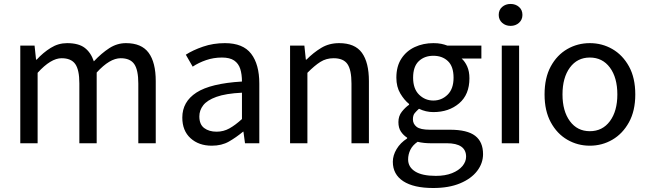

<svg xmlns="http://www.w3.org/2000/svg" viewBox="-20 -714 3231 957"><path d="M81.1 0V-486.8H152.3L159.7 -417H163.1Q194.8 -451.7 232.7 -475.3Q270.5 -499 314.5 -499Q371.6 -499 402.3 -475.6Q433.1 -452.1 447.8 -408.2Q485.8 -448.7 524.7 -473.9Q563.5 -499 607.9 -499Q685.5 -499 720.9 -450.9Q756.3 -402.8 756.3 -309.6V0H669.4V-297.9Q669.4 -365.2 649.2 -394.5Q628.9 -423.8 581.5 -423.8Q526.9 -423.8 461.9 -352.5V0H375.5V-298.8Q375.5 -366.2 355 -395Q334.5 -423.8 287.1 -423.8Q233.4 -423.8 167.5 -351.1V0Z M1035.6 12.2Q970.7 12.2 929.7 -25.1Q888.7 -62.5 888.7 -127.9Q888.7 -207 959.2 -252.7Q1029.8 -298.3 1186 -307.6Q1186 -343.8 1177.5 -370.6Q1168.9 -397.5 1147.2 -412.4Q1125.5 -427.2 1086.4 -427.2Q1044.4 -427.2 1007.1 -414.3Q969.7 -401.4 940.4 -381.8L906.2 -441.4Q940.9 -463.9 991.7 -481.4Q1042.5 -499 1101.1 -499Q1191.4 -499 1231.9 -446Q1272.5 -393.1 1272.5 -297.4V0H1201.2L1193.4 -57.6H1191.4Q1156.7 -28.8 1120.8 -8.3Q1085 12.2 1035.6 12.2ZM1059.6 -57.6Q1094.2 -57.6 1123.5 -74Q1152.8 -90.3 1186 -120.6V-252Q1105 -248 1058.6 -231.2Q1012.2 -214.4 992.9 -189.2Q973.6 -164.1 973.6 -133.8Q973.6 -93.8 997.8 -75.7Q1022 -57.6 1059.6 -57.6Z M1425.8 0V-486.8H1497.1L1504.4 -417H1507.8Q1542 -451.7 1581.1 -475.3Q1620.1 -499 1670.4 -499Q1749 -499 1783.9 -450.9Q1818.8 -402.8 1818.8 -309.6V0H1731.9V-297.9Q1731.9 -365.2 1711.9 -394.5Q1691.9 -423.8 1642.6 -423.8Q1606 -423.8 1576.9 -405.5Q1547.9 -387.2 1512.2 -351.1V0Z M2139.2 223.1Q2042 223.1 1990 189.2Q1938 155.3 1938 92.3Q1938 60.5 1956.8 29.1Q1975.6 -2.4 2009.3 -23.9V-27.8Q1990.7 -39.6 1978.3 -58.1Q1965.8 -76.7 1965.8 -105.5Q1965.8 -135.7 1982.9 -157.2Q2000 -178.7 2019 -191.9V-195.8Q1995.1 -214.8 1975.3 -248Q1955.6 -281.2 1955.6 -326.7Q1955.6 -383.3 1980.5 -421.6Q2005.4 -460 2047.4 -479.5Q2089.4 -499 2140.1 -499Q2162.6 -499 2179.2 -495.6Q2195.8 -492.2 2209.5 -486.8H2379.4V-422.4H2280.8Q2297.9 -407.2 2308.8 -382.6Q2319.8 -357.9 2319.8 -323.7Q2319.8 -242.7 2268.6 -199Q2217.3 -155.3 2140.1 -155.3Q2102.5 -155.3 2068.4 -171.9Q2055.7 -160.6 2046.9 -149.9Q2038.1 -139.2 2038.1 -119.1Q2038.1 -96.7 2056.4 -82Q2074.7 -67.4 2123 -67.4H2222.7Q2309.1 -67.4 2348.4 -37.1Q2387.7 -6.8 2387.7 54.2Q2387.7 99.6 2358.2 138.2Q2328.6 176.8 2272.9 200Q2217.3 223.1 2139.2 223.1ZM2152.3 162.6Q2199.2 162.6 2232.9 149.2Q2266.6 135.7 2284.9 113.8Q2303.2 91.8 2303.2 66.9Q2303.2 33.7 2279.1 16.8Q2254.9 0 2207 0H2125Q2110.4 0 2093.8 -1.7Q2077.1 -3.4 2061.5 -7.3Q2036.1 10.3 2025.1 33.2Q2014.2 56.2 2014.2 80.6Q2014.2 118.7 2049.1 140.6Q2084 162.6 2152.3 162.6ZM2140.1 -212.9Q2181.2 -212.9 2210.9 -241.9Q2240.7 -271 2240.7 -326.7Q2240.7 -382.8 2212.6 -409.4Q2184.6 -436 2140.1 -436Q2095.7 -436 2067.4 -409.2Q2039.1 -382.3 2039.1 -326.7Q2039.1 -271.5 2068.8 -242.2Q2098.6 -212.9 2140.1 -212.9Z M2481 0V-486.8H2567.4V0ZM2524.9 -585Q2500 -585 2482.9 -600.3Q2465.8 -615.7 2465.8 -639.6Q2465.8 -664.6 2482.9 -679.4Q2500 -694.3 2524.9 -694.3Q2549.8 -694.3 2566.9 -679.4Q2584 -664.6 2584 -639.6Q2584 -615.7 2566.9 -600.3Q2549.8 -585 2524.9 -585Z M2919.9 12.2Q2858.9 12.2 2807.6 -17.6Q2756.3 -47.4 2725.3 -104.5Q2694.3 -161.6 2694.3 -243.2Q2694.3 -326.2 2725.3 -383.1Q2756.3 -439.9 2807.6 -469.5Q2858.9 -499 2919.9 -499Q2981 -499 3032.2 -469.5Q3083.5 -439.9 3115 -383.1Q3146.5 -326.2 3146.5 -243.2Q3146.5 -161.6 3115 -104.5Q3083.5 -47.4 3032.2 -17.6Q2981 12.2 2919.9 12.2ZM2919.9 -60.1Q2982.9 -60.1 3020 -110.1Q3057.1 -160.2 3057.1 -243.2Q3057.1 -327.1 3020 -377.2Q2982.9 -427.2 2919.9 -427.2Q2857.4 -427.2 2820.6 -377.2Q2783.7 -327.1 2783.7 -243.2Q2783.7 -160.2 2820.6 -110.1Q2857.4 -60.1 2919.9 -60.1Z"/></svg>

Font: Varta Light Medium
Style: Regular
Weight: 500
Version: Version 1.004